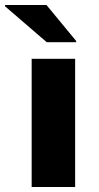

<svg xmlns="http://www.w3.org/2000/svg" viewBox="-53 -744 392 764"><path d="M73 0V-510H246V0ZM133 -576 -33 -719V-724H132L250 -581V-576Z"/></svg>

Font: Saira Expanded
Style: Bold
Weight: 700
Width: 7
Designer: Hector Gatti with collaboration of the Omnibus-Type team
Foundry: Omnibus-Type
Version: Version 1.100; ttfautohint (v1.8.3)